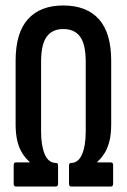

<svg xmlns="http://www.w3.org/2000/svg" viewBox="-20 -681 463 701"><path d="M38 0Q30 0 30 -10V-78Q30 -88 38 -88H88V-90Q72 -104 60.5 -123Q49 -142 43 -167.5Q37 -193 37 -228V-459Q37 -561 82 -611Q127 -661 211 -661Q296 -661 341 -611Q386 -561 386 -459V-228Q386 -193 380 -167.5Q374 -142 362.5 -123Q351 -104 335 -90V-88H385Q393 -88 393 -78V-10Q393 0 385 0H240Q232 0 232 -10V-76Q232 -86 239 -86Q266 -86 279.5 -117.5Q293 -149 293 -201V-455Q293 -519 272.5 -547Q252 -575 211 -575Q171 -575 150.5 -547Q130 -519 130 -455V-201Q130 -149 143.5 -117.5Q157 -86 185 -86Q192 -86 192 -76V-10Q192 0 183 0Z"/></svg>

Font: Sofia Sans Extra Condensed SemiBold
Style: Regular
Weight: 600
Designer: Botio Nikoltchev, Ani Petrova
Foundry: lettersoup
Version: Version 4.101